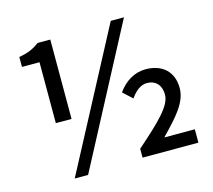

<svg xmlns="http://www.w3.org/2000/svg" viewBox="-108 -881 1137 1026"><g transform="rotate(-15 461.0 -368.0)"><path d="M162 -298H249V-737H179C146 -713 118 -699 65 -690V-635H162ZM183 14H257L660 -750H587ZM562 0H871V-74H702C786 -161 850 -228 850 -308C850 -401 789 -452 699 -452C637 -452 583 -418 546 -365L597 -318C622 -354 652 -379 687 -379C735 -379 765 -347 765 -295C765 -232 690 -162 562 -49Z"/></g></svg>

Font: Noto Sans CJK HK Medium
Style: Regular
Weight: 500
Designer: Ryoko NISHIZUKA 西塚涼子 (kana, bopomofo & ideographs); Paul D. Hunt (Latin, Greek & Cyrillic); Sandoll Communications 산돌커뮤니
Foundry: Adobe
Version: Version 2.004;hotconv 1.0.118;makeotfexe 2.5.65603